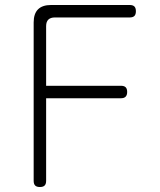

<svg xmlns="http://www.w3.org/2000/svg" viewBox="-20 -750 640 770"><path d="M165 -406H465Q478 -406 484 -400Q490 -394 490 -381Q490 -369 484 -362.5Q478 -356 465 -356H165V-25Q165 -12 159 -6Q153 0 140 0Q127 0 121 -6Q115 -12 115 -25V-660Q115 -695 132.5 -712.5Q150 -730 185 -730H500Q513 -730 519 -724Q525 -718 525 -705Q525 -692 519 -686Q513 -680 500 -680H200Q183 -680 174 -671.5Q165 -663 165 -645Z"/></svg>

Font: Maple Mono NL Thin
Style: Regular
Weight: 250
Monospace: yes
Designer: subframe7536
Version: Version 7.000